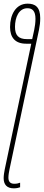

<svg xmlns="http://www.w3.org/2000/svg" viewBox="-43 -790 240 1050"><path d="M33 240C49 240 62 236 67 234V209C59 212 50 215 35 215C14 215 3 204 3 182C3 168 6 150 9 136L170 -626C175 -651 177 -669 177 -691C177 -753 148 -770 108 -770C43 -770 12 -709 12 -642C12 -585 40 -551 100 -551H128L-17 136C-20 151 -23 170 -23 184C-23 219 -6 240 33 240ZM105 -576C58 -576 39 -597 39 -643C39 -695 60 -745 107 -745C134 -745 151 -730 151 -687C151 -667 148 -645 144 -626L133 -576Z"/></svg>

Font: Noto Sans ExtraCondensed Thin
Style: Italic
Weight: 100
Width: 2
Italic angle: -12°
Designer: Monotype Design Team
Foundry: Monotype Imaging Inc.
Version: Version 2.013